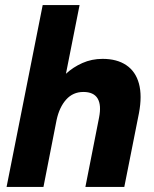

<svg xmlns="http://www.w3.org/2000/svg" viewBox="-20 -740 611 760"><path d="M149 -720H295L241 -448Q269 -474 306 -490.5Q343 -507 386 -507Q443 -507 480 -482Q517 -457 530 -409Q543 -361 530 -292L472 0H318L372 -274Q382 -324 366.5 -350Q351 -376 310 -376Q269 -376 242 -346Q215 -316 204 -265L152 0H6Z"/></svg>

Font: Albert Sans ExtraBold
Style: Italic
Weight: 800
Italic angle: -11.25°
Designer: Andreas Rasmussen
Foundry: a.Foundry
Version: Version 1.025